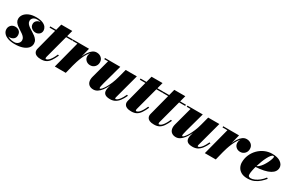

<svg xmlns="http://www.w3.org/2000/svg" viewBox="121 -1635 4100 2719"><g transform="rotate(30 2171.0 -275.0)"><path d="M205.5 10Q141 10 95 -6.2Q49 -22.5 24.5 -51.5Q0 -80.5 0 -117.5Q0 -155.5 26.2 -182.5Q52.5 -209.5 95 -209.5Q134.5 -209.5 160.5 -186Q186.5 -162.5 186.5 -121.5Q186.5 -80 159 -58.5Q131.5 -37 94 -37Q68.5 -37 47.2 -48.8Q26 -60.5 13.5 -79Q1 -97.5 1 -117.5H28Q28 -85.5 49.5 -61.5Q71 -37.5 106.8 -24.2Q142.5 -11 185 -11Q210.5 -11 230.2 -21.8Q250 -32.5 261.5 -50Q273 -67.5 273 -88Q273 -113.5 258.5 -133.2Q244 -153 221 -169.5Q198 -186 172 -202.2Q146 -218.5 123 -236.2Q100 -254 85.5 -276Q71 -298 71 -327Q71 -366.5 96.5 -400Q122 -433.5 169.8 -453.8Q217.5 -474 284 -474Q353 -474 393 -456.5Q433 -439 450 -412.8Q467 -386.5 467 -360.5Q467 -322.5 440.8 -300.5Q414.5 -278.5 382 -278.5Q345 -278.5 315 -302.8Q285 -327 285 -366.5Q285 -399 308.8 -421.2Q332.5 -443.5 372 -443.5Q409.5 -443.5 437.8 -420.8Q466 -398 466 -360.5H442.5Q442.5 -383 426.8 -404.2Q411 -425.5 381 -439Q351 -452.5 309 -452.5Q281 -452.5 262.2 -442.2Q243.5 -432 234 -416.2Q224.5 -400.5 224.5 -383.5Q224.5 -357.5 240.2 -337.2Q256 -317 280.8 -300Q305.5 -283 333.2 -266.5Q361 -250 385.8 -231Q410.5 -212 426.2 -188Q442 -164 442 -132Q442 -90 413.5 -58Q385 -26 332 -8Q279 10 205.5 10Z M636.5 10Q590.5 10 564.5 -1.5Q538.5 -13 527.8 -31Q517 -49 517 -68.5Q517 -84 522.2 -102Q527.5 -120 531 -135L641.5 -560H821.5L691 -69Q689.5 -63.5 688 -57Q686.5 -50.5 686.5 -43.5Q686.5 -28 698.5 -28Q704.5 -28 716 -33.2Q727.5 -38.5 742.5 -53Q757.5 -67.5 775.2 -95.5Q793 -123.5 812.5 -169L832 -163Q805.5 -103 779.2 -64.8Q753 -26.5 719.2 -8.2Q685.5 10 636.5 10ZM519 -440V-460H889V-440Z M859 0 973.5 -440.5H894V-460H1153L1038 0ZM1059.5 -133Q1069 -173.5 1082.5 -219.5Q1096 -265.5 1114.8 -309.8Q1133.5 -354 1157.2 -390.2Q1181 -426.5 1210.5 -448Q1240 -469.5 1275.5 -469.5Q1321 -469.5 1352 -442.2Q1383 -415 1383 -368.5Q1383 -324.5 1354 -294.8Q1325 -265 1281.5 -265Q1240.5 -265 1212 -291.2Q1183.5 -317.5 1183.5 -358.5Q1183.5 -401 1212.2 -426.8Q1241 -452.5 1283 -452.5Q1325 -452.5 1353.5 -431.2Q1382 -410 1382 -368.5L1362.5 -369Q1362.5 -408.5 1338 -429.5Q1313.5 -450.5 1273.5 -450.5Q1242.5 -450.5 1215.8 -429.2Q1189 -408 1166.5 -373Q1144 -338 1125.8 -295.8Q1107.5 -253.5 1093.8 -211Q1080 -168.5 1071 -133Z M1492 10Q1451.5 10 1425.2 -8.8Q1399 -27.5 1390.8 -61.5Q1382.5 -95.5 1394.5 -141L1475 -440.5H1413.5V-460H1664L1576.5 -142.5Q1566 -103.5 1562.5 -83.2Q1559 -63 1561 -55.5Q1563 -48 1568.5 -48Q1578 -48 1596.2 -68Q1614.5 -88 1636.5 -125.2Q1658.5 -162.5 1680 -213.8Q1701.5 -265 1717.5 -327H1733Q1721 -281.5 1703.8 -233.8Q1686.5 -186 1664.2 -142.5Q1642 -99 1615.5 -64.5Q1589 -30 1558 -10Q1527 10 1492 10ZM1765.5 10Q1708 10 1681.5 -10.8Q1655 -31.5 1655 -71.5Q1655 -81.5 1656.5 -91.8Q1658 -102 1660 -110L1752.5 -460H1935L1827.5 -59.5Q1826.5 -55 1825.5 -50.5Q1824.5 -46 1824.5 -42.5Q1824.5 -31 1834 -31Q1842.5 -31 1858.2 -40.8Q1874 -50.5 1896 -79.5Q1918 -108.5 1944 -165L1963 -158.5Q1937 -101 1908.2 -63.8Q1879.5 -26.5 1844.8 -8.2Q1810 10 1765.5 10Z M2112.5 10Q2066.5 10 2040.5 -1.5Q2014.5 -13 2003.8 -31Q1993 -49 1993 -68.5Q1993 -84 1998.2 -102Q2003.5 -120 2007 -135L2117.5 -560H2297.5L2167 -69Q2165.5 -63.5 2164 -57Q2162.5 -50.5 2162.5 -43.5Q2162.5 -28 2174.5 -28Q2180.5 -28 2192 -33.2Q2203.5 -38.5 2218.5 -53Q2233.5 -67.5 2251.2 -95.5Q2269 -123.5 2288.5 -169L2308 -163Q2281.5 -103 2255.2 -64.8Q2229 -26.5 2195.2 -8.2Q2161.5 10 2112.5 10ZM1995 -440V-460H2365V-440Z M2484.5 10Q2438.5 10 2412.5 -1.5Q2386.5 -13 2375.8 -31Q2365 -49 2365 -68.5Q2365 -84 2370.2 -102Q2375.5 -120 2379 -135L2489.5 -560H2669.5L2539 -69Q2537.5 -63.5 2536 -57Q2534.5 -50.5 2534.5 -43.5Q2534.5 -28 2546.5 -28Q2552.5 -28 2564 -33.2Q2575.5 -38.5 2590.5 -53Q2605.5 -67.5 2623.2 -95.5Q2641 -123.5 2660.5 -169L2680 -163Q2653.5 -103 2627.2 -64.8Q2601 -26.5 2567.2 -8.2Q2533.5 10 2484.5 10ZM2367 -440V-460H2737V-440Z M2841 10Q2800.5 10 2774.2 -8.8Q2748 -27.5 2739.8 -61.5Q2731.5 -95.5 2743.5 -141L2824 -440.5H2762.5V-460H3013L2925.5 -142.5Q2915 -103.5 2911.5 -83.2Q2908 -63 2910 -55.5Q2912 -48 2917.5 -48Q2927 -48 2945.2 -68Q2963.5 -88 2985.5 -125.2Q3007.5 -162.5 3029 -213.8Q3050.5 -265 3066.5 -327H3082Q3070 -281.5 3052.8 -233.8Q3035.5 -186 3013.2 -142.5Q2991 -99 2964.5 -64.5Q2938 -30 2907 -10Q2876 10 2841 10ZM3114.5 10Q3057 10 3030.5 -10.8Q3004 -31.5 3004 -71.5Q3004 -81.5 3005.5 -91.8Q3007 -102 3009 -110L3101.5 -460H3284L3176.5 -59.5Q3175.5 -55 3174.5 -50.5Q3173.5 -46 3173.5 -42.5Q3173.5 -31 3183 -31Q3191.5 -31 3207.2 -40.8Q3223 -50.5 3245 -79.5Q3267 -108.5 3293 -165L3312 -158.5Q3286 -101 3257.2 -63.8Q3228.5 -26.5 3193.8 -8.2Q3159 10 3114.5 10Z M3312 0 3426.5 -440.5H3347V-460H3606L3491 0ZM3512.5 -133Q3522 -173.5 3535.5 -219.5Q3549 -265.5 3567.8 -309.8Q3586.5 -354 3610.2 -390.2Q3634 -426.5 3663.5 -448Q3693 -469.5 3728.5 -469.5Q3774 -469.5 3805 -442.2Q3836 -415 3836 -368.5Q3836 -324.5 3807 -294.8Q3778 -265 3734.5 -265Q3693.5 -265 3665 -291.2Q3636.5 -317.5 3636.5 -358.5Q3636.5 -401 3665.2 -426.8Q3694 -452.5 3736 -452.5Q3778 -452.5 3806.5 -431.2Q3835 -410 3835 -368.5L3815.5 -369Q3815.5 -408.5 3791 -429.5Q3766.5 -450.5 3726.5 -450.5Q3695.5 -450.5 3668.8 -429.2Q3642 -408 3619.5 -373Q3597 -338 3578.8 -295.8Q3560.5 -253.5 3546.8 -211Q3533 -168.5 3524 -133Z M4009.5 10Q3949 10 3909.5 -12.2Q3870 -34.5 3850.5 -71Q3831 -107.5 3831 -150Q3831 -215.5 3856 -273.5Q3881 -331.5 3924.8 -375.8Q3968.5 -420 4025.5 -445Q4082.5 -470 4146.5 -470Q4234.5 -470 4283.5 -434.8Q4332.5 -399.5 4332.5 -349Q4332.5 -317 4315 -289.5Q4297.5 -262 4259.8 -240.8Q4222 -219.5 4161.2 -206Q4100.5 -192.5 4013.5 -188.5V-202.5Q4041.5 -204 4067.5 -225Q4093.5 -246 4115 -277Q4136.5 -308 4152.8 -340.8Q4169 -373.5 4177.8 -399.8Q4186.5 -426 4186.5 -436Q4186.5 -443 4184 -447.2Q4181.5 -451.5 4173 -451.5Q4157 -451.5 4138.8 -430Q4120.5 -408.5 4102 -373Q4083.5 -337.5 4066.8 -294.2Q4050 -251 4036.8 -206.5Q4023.5 -162 4015.8 -122.8Q4008 -83.5 4008 -57Q4008 -34 4019.5 -25Q4031 -16 4051 -16Q4079 -16 4113.8 -31Q4148.5 -46 4183.8 -74.2Q4219 -102.5 4248.5 -141.5L4265.5 -129.5Q4238.5 -97 4203 -64.8Q4167.5 -32.5 4120.2 -11.2Q4073 10 4009.5 10Z"/></g></svg>

Font: Bodoni Moda Black
Style: Italic
Weight: 900
Italic angle: -13°
Version: Version 2.005